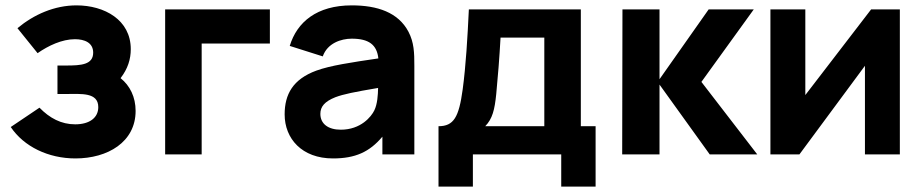

<svg xmlns="http://www.w3.org/2000/svg" viewBox="-20 -575 3441 715"><path d="M261 15C381 15 485 -46 485 -162C485 -213.5 464 -256 429 -284C456 -319 467 -354.5 467 -392C467 -501 369 -555 265 -555C183 -555 106 -521 45 -470L120 -377C160 -405 211 -429 259 -429C295 -429 327 -416 327 -379C327 -334 282 -331 226 -331H194V-225H226C282 -225 346 -232 346 -176C346 -137 314 -112 260 -112C208 -112 165 -135 127 -174L20 -102C69 -29 160 15 261 15Z M731 0V-413H985V-540H595V0Z M1220 15C1303 15 1356 -9 1404 -66V0H1523V-330C1523 -379 1522 -417 1501 -457C1463 -529 1385 -555 1290 -555C1160 -555 1086 -493 1059 -404L1182 -365C1199 -414 1250 -431 1290 -431C1354 -431 1383.5 -408 1389 -357.5C1287.5 -342.5 1210 -331 1158 -312C1071 -280 1040 -224 1040 -149C1040 -59 1104 15 1220 15ZM1249 -92C1202 -92 1173 -114 1173 -151C1173 -178 1189 -197 1229 -213C1260 -224.5 1297 -232 1388 -247.5C1387.5 -221.5 1385.5 -187.5 1374 -164C1363 -141 1324 -92 1249 -92Z M1741 120V0H2070V120H2198V-105H2143V-540H1726C1721 -435 1715 -331 1703 -242C1689 -139 1670 -105 1613 -105V120ZM1787 -105C1814 -133 1822 -166 1828 -225C1834 -286 1840 -362 1844 -435H2007V-105Z M2436 0V-260L2623 0H2800L2592 -270L2787 -540H2619L2436 -280V-540H2298L2297 0Z M3224 -540 2979 -221V-540H2849V0H2957L3201 -330V0H3331V-540Z"/></svg>

Font: Manrope ExtraBold
Style: Regular
Weight: 800
Designer: Mikhail Sharanda
Foundry: Mikhail Sharanda
Version: Version 4.505